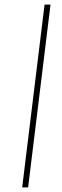

<svg xmlns="http://www.w3.org/2000/svg" viewBox="-20 -770 272 840"><path d="M175 -750H201L103 50H77Z"/></svg>

Font: Haskoy Thin
Style: Italic
Weight: 100
Designer: Ertekin Erdin
Foundry: Ertekin Erdin
Version: Version 2.000; ttfautohint (v1.8.4.7-5d5b)